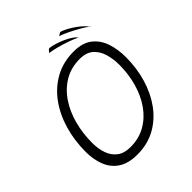

<svg xmlns="http://www.w3.org/2000/svg" viewBox="-219 -943 1115 1115"><g transform="rotate(-45 338.5 -385.0)"><path d="M268.5 25.5Q197 25.5 152.5 -3.2Q108 -32 87.5 -82.8Q67 -133.5 67 -198.5Q67 -291 91.2 -374.2Q115.5 -457.5 162.2 -521.8Q209 -586 276.2 -623Q343.5 -660 429.5 -660Q502 -660 544 -626.8Q586 -593.5 603.8 -539.5Q621.5 -485.5 621.5 -422.5Q621.5 -332 597.5 -251.2Q573.5 -170.5 528 -108.2Q482.5 -46 417.2 -10.2Q352 25.5 268.5 25.5ZM271 -33.5Q340.5 -33.5 394.8 -64.5Q449 -95.5 486.5 -149.2Q524 -203 543.5 -272.2Q563 -341.5 563 -418Q563 -465.5 550.5 -508.2Q538 -551 507.8 -577.8Q477.5 -604.5 424.5 -604.5Q353 -604.5 298.2 -572.2Q243.5 -540 206 -484.2Q168.5 -428.5 149.5 -357.5Q130.5 -286.5 130.5 -208.5Q130.5 -159 144.5 -119.5Q158.5 -80 189.5 -56.8Q220.5 -33.5 271 -33.5ZM602 -692.5Q597.5 -690 596.8 -693.2Q596 -696.5 596 -697Q578 -711 548.2 -728Q518.5 -745 487.2 -760Q456 -775 433.5 -782.5Q439 -786 444.5 -789.5Q450 -793 454.5 -795Q461 -794.5 478.8 -786.5Q496.5 -778.5 519 -764.5Q541.5 -750.5 562.5 -733.2Q583.5 -716 596 -697.5V-697Q599 -694.5 602 -692.5ZM511 -694.5Q506.5 -694 504 -698.5Q484 -709 450.5 -720.8Q417 -732.5 382 -741.8Q347 -751 323 -754Q326 -758 331 -764Q336 -770 340 -773Q347 -774.5 367 -769.8Q387 -765 412.2 -755.8Q437.5 -746.5 461.8 -733.2Q486 -720 501.5 -704.5Q502 -704 502.5 -702.2Q503 -700.5 504 -698.5Q507.5 -696.5 511 -694.5Z"/></g></svg>

Font: Grandstander ExtraLight
Style: Italic
Weight: 200
Italic angle: -15°
Designer: Tyler Finck
Foundry: Etcetera Type Co
Version: Version 1.200; ttfautohint (v1.8.3)